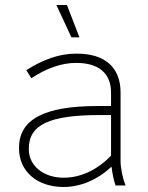

<svg xmlns="http://www.w3.org/2000/svg" viewBox="-20 -740 592 766"><path d="M265 -591H297L247 -720H205ZM233 6C301 6 368 -22 425 -75C428 -49 434 -20 441 0H481C470 -27 461 -68 461 -98V-371C461 -470 400 -526 287 -526H283C218 -526 152 -503 85 -460L105 -428C166 -468 226 -489 282 -489H285C374 -489 423 -447 423 -371V-317H369C157 -317 56 -264 56 -151V-147C56 -56 129 6 233 6ZM234 -31C153 -31 95 -79 95 -144V-147C95 -243 178 -281 379 -281H423V-119C369 -63 303 -31 234 -31Z"/></svg>

Font: Fixel Text ExtraLight
Style: Regular
Weight: 200
Width: 4
Designer: AlfaBravo + MacPaw
Foundry: Kyrylo Tkachov, Marchela Mozhyna, Serhii Makarenko, Maria Weinstein, Zakhar Kryvoshyya
Version: Version 1.211